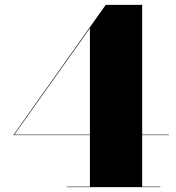

<svg xmlns="http://www.w3.org/2000/svg" viewBox="-20 -770 724 790"><path d="M640 -2V0H255V-2H350V-214H35L415 -750H565V-216H675V-214H565V-2ZM39 -216H350V-654Z"/></svg>

Font: Bodoni* 96pt Fatface
Style: Regular
Weight: 900
Version: Version 2.3